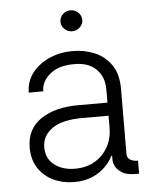

<svg xmlns="http://www.w3.org/2000/svg" viewBox="-53 -774 662 831"><g transform="rotate(-5 278.0 -359.0)"><path d="M236.2 11.7Q186.8 11.7 146.1 -7.6Q105.5 -27 81.1 -63.9Q56.8 -100.9 56.8 -153.1Q56.8 -234.4 119.3 -276.5Q181.8 -318.5 283.4 -318.2H409.1V-376.4Q409.1 -430.4 375.5 -463.8Q342 -497.2 279.8 -496.8Q212.4 -497.2 174.4 -465.4Q136.4 -433.6 136.4 -391.3L73.5 -391Q73.9 -439.6 102.1 -476.2Q130.3 -512.8 177 -533.4Q223.7 -554 278.8 -553.6Q327.1 -554 371.4 -536Q415.8 -518.1 444.4 -478Q473 -437.9 472.7 -370.7L471.6 -89.8Q471.6 -73.2 484.4 -64.8Q497.2 -56.5 516.7 -56.5H518.8V0H502.8Q465.9 0 445.5 -12.4Q425.1 -24.9 417.1 -40.8Q409.1 -56.8 409.1 -67.8V-86.6H405.2Q394.2 -63.2 371.6 -40.5Q349.1 -17.8 315.3 -3Q281.6 11.7 236.2 11.7ZM244.3 -45.5Q295.1 -45.5 331.9 -67.6Q368.6 -89.8 388.7 -127.1Q408.7 -164.4 408.7 -209.2V-261.4H296.5Q206.7 -261.4 163.2 -230.3Q119.7 -199.2 119.7 -149.5Q119.7 -100.1 155.2 -72.8Q190.7 -45.5 244.3 -45.5ZM284.1 -639.2Q264.6 -639.2 250.7 -652.7Q236.9 -666.2 236.9 -684.7Q236.9 -703.5 250.7 -716.8Q264.6 -730.1 284.1 -730.1Q303.6 -730.1 317.6 -716.8Q331.7 -703.5 331.7 -684.7Q331.7 -666.2 317.6 -652.7Q303.6 -639.2 284.1 -639.2Z"/></g></svg>

Font: Inter Zeller Light
Style: Regular
Weight: 300
Designer: Rasmus Andersson; Joe Bland
Foundry: zeller
Version: Version 3.015;git-dec3a8cb1